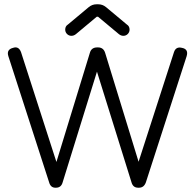

<svg xmlns="http://www.w3.org/2000/svg" viewBox="-20 -875 909 895"><path d="M313 -708Q301 -708 292.5 -716.5Q284 -725 284 -737Q284 -753 297 -761L394 -842Q410 -855 430 -855H438Q458 -855 474 -842L571 -761Q584 -753 584 -737Q584 -725 575.5 -716.5Q567 -708 555 -708Q544 -708 534 -716L437 -797H431L334 -716Q324 -708 313 -708ZM238 0Q216 0 209 -25L19 -613Q9 -644 41 -652Q67 -661 78 -632L243 -120L399 -629Q406 -654 433 -654H437Q462 -654 470 -629L626 -121L791 -632Q800 -659 828 -652Q860 -646 850 -613L660 -25Q651 0 628 0H624Q600 0 593 -25L432 -541L272 -25Q265 0 241 0Z"/></svg>

Font: Jura Medium
Style: Regular
Weight: 500
Designer: Daniel Johnson, Alexei Vanyashin
Foundry: Daniel Johnson
Version: Version 5.103